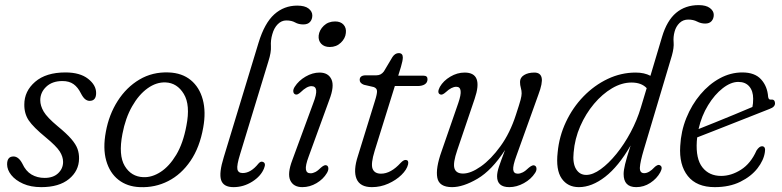

<svg xmlns="http://www.w3.org/2000/svg" viewBox="-20 -742 3138 770"><path d="M159 -28.5Q193.5 -28.5 213.2 -47.2Q233 -66 233 -92.5Q233 -113.5 219.5 -134.8Q206 -156 163.5 -191Q113.5 -232 95.2 -259.2Q77 -286.5 77.5 -323Q77.5 -376.5 121 -414Q164.5 -451.5 242.5 -451.5Q300.5 -451.5 333 -426.2Q365.5 -401 365.5 -369Q365.5 -337.5 339.5 -337.5Q330 -337.5 321.5 -344.2Q313 -351 304.5 -367.5Q292.5 -392 275 -404.5Q257.5 -417 230.5 -417Q189.5 -417 165.5 -394.2Q141.5 -371.5 141.5 -340Q141.5 -318 155.2 -294.5Q169 -271 211 -236Q247 -206.5 265.8 -184.8Q284.5 -163 291 -144.5Q297.5 -126 297 -105.5Q296.5 -57 256.8 -24.2Q217 8.5 145.5 8.5Q103.5 8.5 72.8 -5.2Q42 -19 25.2 -40Q8.5 -61 8.5 -83Q8.5 -114.5 34 -114.5Q54.5 -114.5 69.5 -86Q83.5 -55.5 106.5 -42Q129.5 -28.5 159 -28.5Z M656.5 -451.5Q710 -449.5 745 -420.8Q780 -392 793.2 -342.8Q806.5 -293.5 795 -230.5Q781 -151 744 -96.8Q707 -42.5 654.5 -15.8Q602 11 541 8.5Q490 6.5 455 -21Q420 -48.5 406 -97.8Q392 -147 404.5 -213.5Q417 -282.5 452 -337.2Q487 -392 539.2 -423Q591.5 -454 656.5 -451.5ZM554.5 -31.5Q589.5 -30 624.2 -52.5Q659 -75 686.8 -121.2Q714.5 -167.5 727.5 -237.5Q744 -321 717.2 -365.2Q690.5 -409.5 644 -411.5Q607 -413 571.8 -387.8Q536.5 -362.5 509.8 -315.5Q483 -268.5 471 -205Q454.5 -119.5 480.2 -76.5Q506 -33.5 554.5 -31.5Z M1172 -719.5Q1202.5 -719.5 1217.5 -707.8Q1232.5 -696 1232.5 -680Q1232.5 -664.5 1223.5 -654.2Q1214.5 -644 1196.5 -644Q1177.5 -644 1163.5 -652Q1149.5 -660 1128 -660Q1109 -660 1094 -645Q1079 -630 1072 -604.5Q1065 -581 1066.5 -556.5Q1068 -532 1056.5 -496.5L943 -124Q929 -79 932 -63.5Q935 -48 953.5 -48Q986 -48 1016.5 -86Q1025 -96 1033.5 -93Q1048 -88.5 1039 -67Q1026.5 -35.5 991.5 -13.5Q956.5 8.5 916.5 8.5Q876 8.5 866.8 -19.8Q857.5 -48 877.5 -112L1017 -571Q1041 -649.5 1080 -684.5Q1119 -719.5 1172 -719.5Z M1302.5 -553.5Q1280.5 -553.5 1268.2 -566.5Q1256 -579.5 1258 -599.5Q1260.5 -621.5 1278.5 -638.8Q1296.5 -656 1324 -656Q1346 -656 1357.8 -643Q1369.5 -630 1367 -609.5Q1365 -588 1347 -570.8Q1329 -553.5 1302.5 -553.5ZM1218 -114.5Q1204.5 -78.5 1206.8 -62.8Q1209 -47 1225.5 -47Q1234.5 -47 1244.8 -52.2Q1255 -57.5 1268 -70.5Q1282.5 -83 1290.5 -78.5Q1296 -76 1296.8 -67.5Q1297.5 -59 1291 -48Q1276.5 -23.5 1249.5 -7.5Q1222.5 8.5 1192.5 8.5Q1157 8.5 1144.2 -18.5Q1131.5 -45.5 1152.5 -100.5L1236 -327.5Q1250 -363.5 1248 -380Q1246 -396.5 1229 -396.5Q1210.5 -396.5 1185.5 -372Q1179.5 -366.5 1174 -364Q1168.5 -361.5 1163 -364Q1157 -367 1156.2 -375.5Q1155.5 -384 1162 -394Q1177.5 -418.5 1205.5 -434.8Q1233.5 -451 1261.5 -451Q1296.5 -451 1309.2 -423.8Q1322 -396.5 1300.5 -341Z M1478.5 -393 1439.5 -402Q1422.5 -408.5 1422.5 -421.5Q1422.5 -440 1447.5 -440H1490Q1508 -440 1519.5 -455.5L1554 -513.5Q1564.5 -529 1579 -529Q1595.5 -529 1595.5 -511.5Q1595.5 -499.5 1588 -474L1577 -438.5H1678.5Q1694.5 -438.5 1694.5 -424.5Q1694.5 -411 1683.8 -404Q1673 -397 1655 -397H1563.5L1482.5 -137Q1466.5 -85 1474.2 -65.2Q1482 -45.5 1508 -45.5Q1547.5 -45.5 1587 -89Q1599.5 -102 1608.5 -100.5Q1620 -99 1616.5 -82.5Q1611.5 -61.5 1590 -40.5Q1568.5 -19.5 1537.2 -5.5Q1506 8.5 1471.5 8.5Q1424 8.5 1410 -24.5Q1396 -57.5 1415.5 -117L1483.5 -337Q1492.5 -365 1492 -376.8Q1491.5 -388.5 1478.5 -393Z M2124.5 -78Q2131 -75 2131.5 -66.2Q2132 -57.5 2126 -48.5Q2110 -23.5 2081 -7.5Q2052 8.5 2022.5 8.5Q1973.5 8.5 1973.5 -35Q1973.5 -51 1981 -73.5Q1988.5 -96 2005.5 -140.5Q1952.5 -59 1895 -25.2Q1837.5 8.5 1793 8.5Q1741 8.5 1733.8 -29.2Q1726.5 -67 1751 -135.5L1818 -329Q1840.5 -394 1810 -394Q1791 -394 1768 -372.5Q1753 -359 1745 -363.5Q1731.5 -369.5 1744 -393.5Q1758 -418 1785.8 -434.5Q1813.5 -451 1843.5 -451Q1919.5 -451 1883.5 -345.5L1814 -140.5Q1796 -88 1802.5 -67Q1809 -46 1837 -46Q1868 -46 1908.5 -74.5Q1949 -103 1987.2 -155.8Q2025.5 -208.5 2049 -281.5Q2063.5 -325.5 2067.8 -341.8Q2072 -358 2072 -367.5Q2072 -378.5 2068.8 -389.5Q2065.5 -400.5 2065.5 -413.5Q2065.5 -431 2081.8 -441Q2098 -451 2123 -451Q2147.5 -451 2152.2 -430.2Q2157 -409.5 2139 -362L2051 -117Q2036.5 -77.5 2038.2 -61.5Q2040 -45.5 2056.5 -45.5Q2066 -45.5 2076.5 -50.8Q2087 -56 2101.5 -70Q2117 -82.5 2124.5 -78Z M2628 -51Q2614 -25.5 2588 -8.5Q2562 8.5 2531.5 8.5Q2481 8.5 2481 -44Q2481 -59 2486.8 -83.2Q2492.5 -107.5 2509 -158.5Q2460.5 -74.5 2407 -33Q2353.5 8.5 2301.5 8.5Q2256.5 8.5 2232.5 -26.2Q2208.5 -61 2216.5 -131.5Q2222.5 -195.5 2249.8 -253.2Q2277 -311 2320.2 -355.5Q2363.5 -400 2417.2 -425.5Q2471 -451 2529.5 -451Q2564 -451 2588.5 -438L2635 -594Q2654.5 -659.5 2691.5 -690.5Q2728.5 -721.5 2782 -721.5Q2811.5 -721.5 2827 -709.8Q2842.5 -698 2842.5 -682.5Q2842.5 -667.5 2833.8 -657.5Q2825 -647.5 2808.5 -647.5Q2791 -647.5 2775.8 -655.5Q2760.5 -663.5 2740 -663.5Q2719.5 -663.5 2705.2 -649.8Q2691 -636 2685.5 -615.5Q2679.5 -594 2681.5 -572.5Q2683.5 -551 2674.5 -519L2562 -142Q2547.5 -93.5 2546.2 -70.5Q2545 -47.5 2563.5 -47.5Q2583 -47.5 2605.5 -72Q2610 -76.5 2616 -79.2Q2622 -82 2627 -79Q2639.5 -72.5 2628 -51ZM2280.5 -130.5Q2276 -87.5 2290.2 -64Q2304.5 -40.5 2331 -40.5Q2357.5 -40.5 2389.2 -63.5Q2421 -86.5 2452.2 -125Q2483.5 -163.5 2509.2 -211.8Q2535 -260 2550 -310.5L2573.5 -388.5Q2552.5 -411 2512.5 -411Q2473.5 -411 2434.5 -388Q2395.5 -365 2362.2 -325.5Q2329 -286 2307 -235.8Q2285 -185.5 2280.5 -130.5Z M3047.5 -132Q3043 -99.5 3017.8 -67Q2992.5 -34.5 2949 -13Q2905.5 8.5 2846.5 8.5Q2774 8.5 2738.5 -36Q2703 -80.5 2708 -156.5Q2711 -215.5 2732.5 -268.8Q2754 -322 2788.8 -363.2Q2823.5 -404.5 2866.8 -428Q2910 -451.5 2957 -451.5Q3007 -451.5 3032.2 -423.8Q3057.5 -396 3060.5 -354Q3062 -341.5 3071.5 -342.5Q3086.5 -344.5 3088 -330Q3090 -313.5 3066 -305Q3035.5 -293 2995.5 -277.2Q2955.5 -261.5 2913.8 -245Q2872 -228.5 2835.5 -214.2Q2799 -200 2776 -191Q2775 -183.5 2774.5 -175.5Q2770 -105 2797 -70.8Q2824 -36.5 2872 -36.5Q2912.5 -36.5 2951.8 -61.5Q2991 -86.5 3014 -138.5Q3025.5 -156 3036.5 -155.5Q3051.5 -154.5 3047.5 -132ZM2941 -413.5Q2911 -413.5 2878.5 -388.2Q2846 -363 2819.8 -320.2Q2793.5 -277.5 2781.5 -224.5Q2808.5 -235 2846.5 -250.5Q2884.5 -266 2924.8 -282.5Q2965 -299 2997.5 -313Q3000.5 -326 3000.5 -346Q3000.5 -377 2985 -395.2Q2969.5 -413.5 2941 -413.5Z"/></svg>

Font: Fraunces 72pt S100 Light
Style: Italic
Weight: 300
Italic angle: -16°
Version: Version 1.000; ttfautohint (v1.8.3)